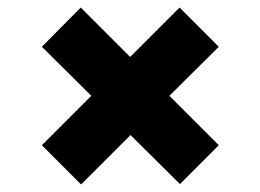

<svg xmlns="http://www.w3.org/2000/svg" viewBox="-20 -605 690 509"><path d="M195 -116 91 -220 222 -351 91 -481 194 -585 325 -454 456 -585 560 -481 429 -351 560 -220 457 -117 326 -247Z"/></svg>

Font: REM Medium ExtraBold
Style: Regular
Weight: 800
Version: Version 1.005;gftools[0.9.28]